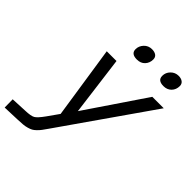

<svg xmlns="http://www.w3.org/2000/svg" viewBox="-329 -819 1198 1198"><g transform="rotate(45 270.0 -220.0)"><path d="M289.1 -561Q237.8 -561 237.8 -601.1Q237.8 -629.4 258.5 -651.6Q279.3 -673.8 311 -673.8Q334 -673.8 347.9 -663.8Q361.8 -653.8 361.8 -633.8Q361.8 -603 342.3 -582Q322.8 -561 289.1 -561ZM523.9 -561Q473.1 -561 473.1 -601.1Q473.1 -630.9 494.4 -652.3Q515.6 -673.8 545.9 -673.8Q568.8 -673.8 582.5 -663.1Q596.2 -652.3 596.2 -633.8Q596.2 -602.1 576.2 -581.5Q556.2 -561 523.9 -561ZM206.1 132.8Q190.4 155.3 181.2 167.7Q171.9 180.2 159.2 192.4Q146.5 204.6 136.2 210.2Q126 215.8 109.1 220.7Q92.3 225.6 73.5 227.3Q54.7 229 25.9 230L-82 233.9L-83 162.1L21 157.2Q70.8 155.8 89.4 145.3Q107.9 134.8 140.1 89.8L192.9 15.1L120.1 -464.8H206.1L256.8 -73.2L522 -464.8H623Z"/></g></svg>

Font: IntelOne Mono
Style: Italic
Weight: 400
Italic angle: -16°
Designer: Fred Shallcrass
Foundry: Frere-Jones Type LLC
Version: Version 1.200;hotconv 1.1.0;makeotfexe 2.6.0;FJTRelease1.2